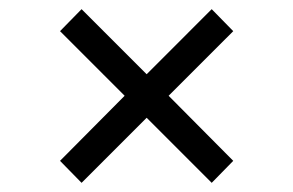

<svg xmlns="http://www.w3.org/2000/svg" viewBox="-20 -458 640 419"><path d="M489 -107 442 -59 300 -201 158 -59 111 -107 252 -249 111 -390 158 -438 300 -296 442 -438 489 -390 348 -249Z"/></svg>

Font: LivvicRegular
Style: Regular
Weight: 400
Designer: Jacques Le Bailly, Baron von Fonthausen
Version: Version 1.001; ttfautohint (v1.8.2)